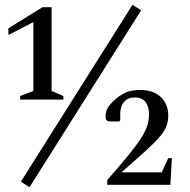

<svg xmlns="http://www.w3.org/2000/svg" viewBox="-20 -770 790 800"><path d="M64 -355V-370L119 -391V-678L15 -624V-652L157 -740H195V-391L244 -370V-355ZM67 -13 532 -750 568 -727 103 10ZM427 0V-20Q485 -86 520 -129.5Q555 -173 572.5 -202Q590 -231 595.5 -252.5Q601 -274 601 -295Q601 -325 586.5 -344.5Q572 -364 541 -364Q514 -364 497.5 -346Q481 -328 481 -296V-269L477 -264H440Q430 -264 425 -268Q420 -272 420 -286Q420 -307 431 -324Q442 -341 464 -359Q484 -376 506 -385.5Q528 -395 566 -395Q619 -395 650 -365.5Q681 -336 681 -289Q681 -266 674 -246Q667 -226 647 -202Q627 -178 588 -142.5Q549 -107 486 -52H654L681 -111H696L690 0Z"/></svg>

Font: Spectral
Style: Regular
Weight: 400
Designer: Jean-Baptiste Levee
Foundry: Production Type
Version: Version 2.001